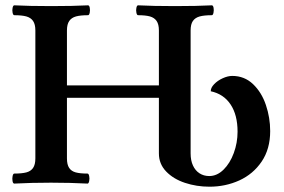

<svg xmlns="http://www.w3.org/2000/svg" viewBox="-20 -686 1065 721"><path d="M576.7 -109.9V-318.8H231.4V-91.3Q231.4 -67.9 239.7 -55.4Q248 -43 264.4 -38.6Q280.8 -34.2 308.6 -34.2Q313 -34.2 314.9 -24.9Q316.9 -15.6 314.9 -6.1Q313 3.4 308.6 3.4Q244.1 0 171.4 0Q98.1 0 33.7 3.4Q28.8 3.4 27.1 -5.9Q25.4 -15.1 27.3 -24.7Q29.3 -34.2 33.7 -34.2Q62 -34.2 78.9 -38.6Q95.7 -43 104.2 -55.4Q112.8 -67.9 112.8 -91.3V-571.8Q112.8 -594.7 104.2 -607.2Q95.7 -619.6 78.9 -624.3Q62 -628.9 33.7 -628.9Q29.3 -628.9 27.3 -638.2Q25.4 -647.5 27.3 -656.7Q29.3 -666 33.7 -666Q89.4 -663.1 172.4 -663.1Q255.4 -663.1 310.5 -666Q315.4 -666 317.1 -656.7Q318.8 -647.5 316.9 -638.2Q314.9 -628.9 310.5 -628.9Q282.2 -628.9 265.4 -624.3Q248.5 -619.6 240 -607.2Q231.4 -594.7 231.4 -571.8V-365.2H576.7V-571.8Q576.7 -594.7 568.1 -607.2Q559.6 -619.6 543 -624.3Q526.4 -628.9 498.5 -628.9Q494.1 -628.9 492.2 -638.2Q490.2 -647.5 492.2 -656.7Q494.1 -666 498.5 -666Q554.2 -663.1 637.2 -663.1Q720.2 -663.1 775.4 -666Q780.3 -666 782 -656.7Q783.7 -647.5 781.7 -638.2Q779.8 -628.9 775.4 -628.9Q747.1 -628.9 730 -624.3Q712.9 -619.6 704.3 -607.2Q695.8 -594.7 695.8 -571.8V-109.9Q695.8 -83.5 704.6 -64.5Q713.4 -45.4 729.2 -35.2Q745.1 -24.9 765.6 -24.9Q794.9 -24.9 819.3 -48.8Q843.8 -72.8 857.9 -111.3Q872.1 -149.9 872.1 -191.4Q872.1 -254.4 845.9 -293.7Q819.8 -333 771.5 -343.3Q771 -356 783.9 -369.6Q796.9 -383.3 816.2 -392.1Q835.4 -400.9 852.1 -400.9Q897.9 -400.9 930.2 -370.1Q962.4 -339.4 978.5 -291.7Q994.6 -244.1 994.6 -193.8Q994.6 -126.5 962.6 -79.3Q930.7 -32.2 878.7 -8.5Q826.7 15.1 766.6 15.1Q718.3 15.1 674.8 0.7Q631.3 -13.7 604 -42Q576.7 -70.3 576.7 -109.9Z"/></svg>

Font: Junicode Two Beta VF
Style: Regular
Weight: 400
Designer: Peter S. Baker
Foundry: Briery Creek Software
Version: Version 1.031 beta; ttfautohint (v1.8.1.43-b0c9)